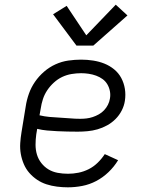

<svg xmlns="http://www.w3.org/2000/svg" viewBox="-20 -793 640 821"><path d="M270 8Q247 8 223.5 5Q200 2 178.5 -5Q157 -12 138.5 -24.5Q120 -37 105.5 -53.5Q91 -70 82 -91Q73 -112 69 -134.5Q65 -157 66.5 -180.5Q68 -204 72 -228L90 -338Q94 -365 103.5 -392Q113 -419 129.5 -443Q146 -467 168.5 -486.5Q191 -506 217.5 -518Q244 -530 272 -534Q300 -538 327 -538Q353 -538 378.5 -534Q404 -530 426.5 -521Q449 -512 468 -496.5Q487 -481 498.5 -459.5Q510 -438 514 -413Q518 -388 514 -362Q511 -341 500.5 -320.5Q490 -300 474 -284Q458 -268 438 -257Q418 -246 397 -240Q376 -234 354.5 -232Q333 -230 312 -230Q290 -230 268.5 -230.5Q247 -231 225 -232Q203 -233 181.5 -235Q160 -237 139 -242L135 -218Q132 -196 132 -174Q132 -152 138 -132Q144 -112 157 -95.5Q170 -79 187.5 -68.5Q205 -58 226.5 -54Q248 -50 271 -50Q293 -50 315.5 -54.5Q338 -59 359 -69.5Q380 -80 397.5 -97Q415 -114 428 -134L485 -108Q468 -80 444 -57Q420 -34 391.5 -19Q363 -4 332 2Q301 8 270 8ZM323 -285Q336 -285 349.5 -286.5Q363 -288 376.5 -292.5Q390 -297 402.5 -304Q415 -311 425 -321.5Q435 -332 441.5 -345Q448 -358 450 -371Q453 -387 450 -403Q447 -419 439 -432.5Q431 -446 418.5 -455Q406 -464 391 -469.5Q376 -475 359.5 -477.5Q343 -480 327 -480Q307 -480 286 -476.5Q265 -473 246 -464Q227 -455 210.5 -440Q194 -425 182 -407Q170 -389 163.5 -369Q157 -349 154 -328L149 -300Q170 -295 191.5 -293Q213 -291 235 -290Q257 -289 279 -287Q301 -285 323 -285ZM307 -598 207 -732 265 -768 349 -642 475 -773 525 -727 379 -598Z"/></svg>

Font: Iosevka Curly Slab LtEx
Style: Italic
Weight: 300
Width: 7
Italic angle: -9°
Monospace: yes
Designer: Belleve Invis
Foundry: Belleve Invis
Version: Version 11.1.0; ttfautohint (v1.8.3)